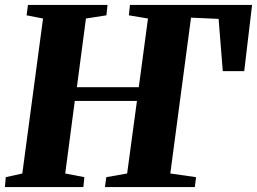

<svg xmlns="http://www.w3.org/2000/svg" viewBox="-22 -763 1048 783"><path d="M-2 0 1.5 -40.5 69 -55.5 153.5 -687.5 86.5 -700.5 92 -743H416.5L412 -700.5L328.5 -687.5L291.5 -407.5H544L581.5 -687.5L503.5 -700.5L508 -743H1006L974 -473H886.5L869.5 -686L757 -691L672.5 -55.5L777.5 -40.5L772.5 0H406L411.5 -40.5L496.5 -55.5L536.5 -351.5H283L244 -55.5L322 -40.5L318 0Z"/></svg>

Font: Merriweather 60pt Black
Style: Italic
Weight: 900
Italic angle: -7.8°
Version: Version 2.101